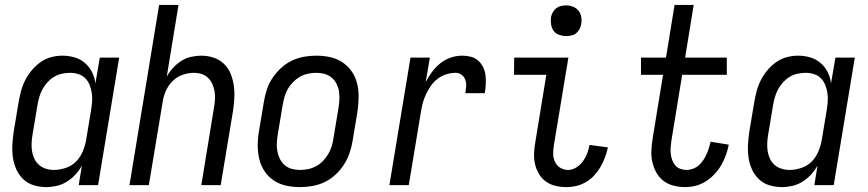

<svg xmlns="http://www.w3.org/2000/svg" viewBox="-20 -755 3540 783"><path d="M169 8Q142 8 117.5 0.5Q93 -7 75 -24Q57 -41 46.5 -64.5Q36 -88 32.5 -113.5Q29 -139 30.5 -166Q32 -193 36 -219L56 -339Q60 -362 66 -384.5Q72 -407 83 -428.5Q94 -450 110 -469Q126 -488 146 -502Q166 -516 189 -522Q212 -528 235 -528Q260 -528 284 -521Q308 -514 326 -498.5Q344 -483 355 -461.5Q366 -440 369 -415L387 -520H466L380 0H301L314 -80Q303 -60 287.5 -43Q272 -26 252.5 -14Q233 -2 211.5 3Q190 8 169 8ZM200 -62Q223 -62 247.5 -70Q272 -78 289.5 -95.5Q307 -113 317 -136.5Q327 -160 331 -183L351 -303Q354 -321 355.5 -339Q357 -357 354.5 -374Q352 -391 346 -407Q340 -423 328.5 -435Q317 -447 300.5 -452.5Q284 -458 266 -458Q250 -458 233 -454.5Q216 -451 201 -442Q186 -433 174 -420Q162 -407 153.5 -391.5Q145 -376 140.5 -360Q136 -344 133 -328L113 -208Q110 -191 109 -173.5Q108 -156 110.5 -139.5Q113 -123 120 -108Q127 -93 139 -82.5Q151 -72 167 -67Q183 -62 200 -62Z M508 0 629 -735H708L660 -442Q670 -461 685 -477.5Q700 -494 718.5 -506Q737 -518 758.5 -523Q780 -528 800 -528Q827 -528 851 -520Q875 -512 893 -495Q911 -478 920.5 -454.5Q930 -431 933.5 -405.5Q937 -380 935.5 -353.5Q934 -327 930 -301L880 0H801L852 -312Q855 -329 856.5 -346Q858 -363 855.5 -379.5Q853 -396 846.5 -411Q840 -426 829 -437Q818 -448 802.5 -453Q787 -458 770 -458Q747 -458 723.5 -449.5Q700 -441 682.5 -423Q665 -405 655.5 -382.5Q646 -360 643 -337L587 0Z M1203 8Q1174 8 1146.5 2Q1119 -4 1096.5 -19Q1074 -34 1059 -56.5Q1044 -79 1037.5 -106Q1031 -133 1031 -161.5Q1031 -190 1036 -219L1056 -339Q1060 -364 1068 -389Q1076 -414 1091 -436.5Q1106 -459 1126 -477.5Q1146 -496 1170 -507.5Q1194 -519 1219.5 -523.5Q1245 -528 1270 -528Q1299 -528 1326.5 -522Q1354 -516 1376.5 -501Q1399 -486 1414.5 -463.5Q1430 -441 1436.5 -414Q1443 -387 1442.5 -358.5Q1442 -330 1438 -301L1418 -181Q1414 -156 1405.5 -131Q1397 -106 1382.5 -83.5Q1368 -61 1348 -42.5Q1328 -24 1304 -12.5Q1280 -1 1254 3.5Q1228 8 1203 8ZM1204 -62Q1220 -62 1237 -65.5Q1254 -69 1269.5 -77.5Q1285 -86 1297.5 -99Q1310 -112 1319 -127.5Q1328 -143 1333 -159.5Q1338 -176 1340 -192L1360 -312Q1363 -330 1364 -347.5Q1365 -365 1362.5 -381.5Q1360 -398 1352.5 -413Q1345 -428 1332.5 -438.5Q1320 -449 1304 -453.5Q1288 -458 1270 -458Q1254 -458 1236.5 -454.5Q1219 -451 1204 -442.5Q1189 -434 1176 -421Q1163 -408 1154 -392.5Q1145 -377 1140.5 -360.5Q1136 -344 1133 -328L1113 -208Q1110 -190 1109 -172.5Q1108 -155 1111 -138.5Q1114 -122 1121.5 -107Q1129 -92 1141 -81.5Q1153 -71 1169.5 -66.5Q1186 -62 1204 -62Z M1568 0 1654 -520H1733L1716 -420Q1727 -442 1742 -462Q1757 -482 1776.5 -497.5Q1796 -513 1819 -520.5Q1842 -528 1865 -528Q1883 -528 1900.5 -523.5Q1918 -519 1930.5 -507.5Q1943 -496 1950.5 -480.5Q1958 -465 1960 -447.5Q1962 -430 1961 -411.5Q1960 -393 1957 -375H1878Q1880 -389 1881 -403Q1882 -417 1877.5 -429.5Q1873 -442 1862.5 -450Q1852 -458 1838 -458Q1819 -458 1800 -452Q1781 -446 1764.5 -433.5Q1748 -421 1736.5 -404Q1725 -387 1716.5 -369Q1708 -351 1703.5 -332.5Q1699 -314 1696 -295L1647 0Z M2290 8Q2267 8 2245.5 3Q2224 -2 2206.5 -14.5Q2189 -27 2178 -45.5Q2167 -64 2162 -85.5Q2157 -107 2158 -130Q2159 -153 2163 -175L2208 -450H2076L2077 -520H2298L2239 -164Q2236 -146 2236 -128.5Q2236 -111 2243 -95.5Q2250 -80 2264.5 -71Q2279 -62 2297 -62Q2314 -62 2330 -72Q2346 -82 2357 -97Q2368 -112 2374.5 -129Q2381 -146 2384 -164L2459 -154Q2455 -134 2447.5 -114Q2440 -94 2429.5 -75.5Q2419 -57 2404 -40.5Q2389 -24 2370.5 -13Q2352 -2 2331.5 3Q2311 8 2290 8ZM2288 -608Q2274 -608 2260 -613Q2246 -618 2238 -629Q2230 -640 2227.5 -655Q2225 -670 2227 -685Q2229 -695 2234.5 -705Q2240 -715 2248.5 -721.5Q2257 -728 2267.5 -730.5Q2278 -733 2289 -733Q2303 -733 2317 -727.5Q2331 -722 2339.5 -711Q2348 -700 2350.5 -685Q2353 -670 2350 -655Q2348 -645 2342.5 -635Q2337 -625 2328.5 -618.5Q2320 -612 2309.5 -610Q2299 -608 2288 -608Z M2774 8Q2750 8 2726.5 2Q2703 -4 2685 -18Q2667 -32 2656 -52.5Q2645 -73 2640 -96Q2635 -119 2636.5 -143.5Q2638 -168 2642 -193L2684 -450H2594V-520H2696L2731 -735H2809L2774 -520H2944V-450H2762L2718 -181Q2716 -168 2715 -154Q2714 -140 2715.5 -127Q2717 -114 2721.5 -102Q2726 -90 2734 -80.5Q2742 -71 2754.5 -66.5Q2767 -62 2780 -62Q2793 -62 2806.5 -67Q2820 -72 2830.5 -81.5Q2841 -91 2848.5 -102.5Q2856 -114 2861.5 -126.5Q2867 -139 2871 -151.5Q2875 -164 2878 -177L2952 -165Q2948 -144 2940.5 -123Q2933 -102 2921.5 -82Q2910 -62 2894 -45Q2878 -28 2858.5 -15.5Q2839 -3 2817.5 2.5Q2796 8 2774 8Z M3169 8Q3142 8 3117.5 0.5Q3093 -7 3075 -24Q3057 -41 3046.5 -64.5Q3036 -88 3032.5 -113.5Q3029 -139 3030.5 -166Q3032 -193 3036 -219L3056 -339Q3060 -362 3066 -384.5Q3072 -407 3083 -428.5Q3094 -450 3110 -469Q3126 -488 3146 -502Q3166 -516 3189 -522Q3212 -528 3235 -528Q3260 -528 3284 -521Q3308 -514 3326 -498.5Q3344 -483 3355 -461.5Q3366 -440 3369 -415L3387 -520H3466L3380 0H3301L3314 -80Q3303 -60 3287.5 -43Q3272 -26 3252.5 -14Q3233 -2 3211.5 3Q3190 8 3169 8ZM3200 -62Q3223 -62 3247.5 -70Q3272 -78 3289.5 -95.5Q3307 -113 3317 -136.5Q3327 -160 3331 -183L3351 -303Q3354 -321 3355.5 -339Q3357 -357 3354.5 -374Q3352 -391 3346 -407Q3340 -423 3328.5 -435Q3317 -447 3300.5 -452.5Q3284 -458 3266 -458Q3250 -458 3233 -454.5Q3216 -451 3201 -442Q3186 -433 3174 -420Q3162 -407 3153.5 -391.5Q3145 -376 3140.5 -360Q3136 -344 3133 -328L3113 -208Q3110 -191 3109 -173.5Q3108 -156 3110.5 -139.5Q3113 -123 3120 -108Q3127 -93 3139 -82.5Q3151 -72 3167 -67Q3183 -62 3200 -62Z"/></svg>

Font: Iosevka Custom
Style: Italic
Weight: 400
Italic angle: -9°
Monospace: yes
Designer: Belleve Invis
Foundry: Belleve Invis
Version: Version 30.3.3; ttfautohint (v1.8.3)